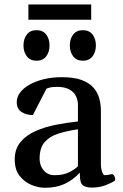

<svg xmlns="http://www.w3.org/2000/svg" viewBox="-20 -848 561 878"><path d="M47.4 -118.7Q47.4 -167 73.7 -198.5Q100.1 -230 142.8 -248.8Q185.5 -267.6 236.6 -277.6Q287.6 -287.6 336.4 -292.5V-368.7Q336.4 -389.2 327.4 -408Q318.4 -426.8 297.6 -438.7Q276.9 -450.7 241.2 -450.7Q219.2 -450.7 209 -448Q198.7 -445.3 192.4 -442.4L130.4 -321.8Q101.1 -321.8 78.9 -335.7Q56.6 -349.6 56.6 -380.9Q56.6 -404.8 72.3 -425.3Q87.9 -445.8 116 -461.4Q144 -477.1 181.4 -486.1Q218.8 -495.1 262.7 -495.1Q317.9 -495.1 353 -482.2Q388.2 -469.2 407.5 -447Q426.8 -424.8 434.1 -397.5Q441.4 -370.1 441.4 -340.8V-97.7Q441.4 -78.6 446.8 -62.7Q452.1 -46.9 460 -46.9Q466.8 -46.9 473.9 -48.1Q481 -49.3 488.3 -51.3Q496.6 -53.2 501.7 -44.9Q506.8 -36.6 506.8 -29.3Q506.8 -23.4 503.9 -21Q492.2 -12.7 464.1 -1.5Q436 9.8 400.4 9.8Q371.6 9.8 358.4 -1.2Q345.2 -12.2 345.2 -49.3V-58.6Q313.5 -24.4 275.1 -6.8Q236.8 10.7 185.5 10.7Q156.2 10.7 124.3 -2.2Q92.3 -15.1 69.8 -43.5Q47.4 -71.8 47.4 -118.7ZM161.1 -121.6Q161.1 -91.8 179.4 -69.3Q197.8 -46.9 230 -46.9Q269 -46.9 295.9 -60.3Q322.8 -73.7 336.4 -87.9V-256.8Q287.1 -249.5 247.6 -237.3Q208 -225.1 184.6 -198.7Q161.1 -172.4 161.1 -121.6ZM358.9 -570.3Q330.1 -570.3 314.7 -590.3Q299.3 -610.4 299.3 -640.1Q299.3 -670.4 314.7 -690.2Q330.1 -710 358.9 -710Q387.7 -710 403.1 -690.2Q418.5 -670.4 418.5 -640.1Q418.5 -610.4 403.1 -590.3Q387.7 -570.3 358.9 -570.3ZM147 -570.3Q118.2 -570.3 102.8 -590.3Q87.4 -610.4 87.4 -640.1Q87.4 -670.4 102.8 -690.2Q118.2 -710 147 -710Q175.8 -710 191.2 -690.2Q206.5 -670.4 206.5 -640.1Q206.5 -610.4 191.2 -590.3Q175.8 -570.3 147 -570.3ZM109.9 -757.8V-827.6H397V-757.8Z"/></svg>

Font: Gelasio Medium
Style: Regular
Weight: 500
Designer: Eben Sorkin
Foundry: Eben Sorkin
Version: Version 1.008